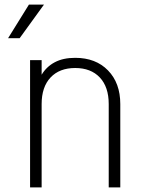

<svg xmlns="http://www.w3.org/2000/svg" viewBox="-20 -810 640 830"><path d="M110 0V-550H160V-487Q181 -522 217 -541Q253 -560 305 -560Q394 -560 447 -505.5Q500 -451 500 -360V0H450V-360Q450 -434 411.5 -475Q373 -516 305 -516Q237 -516 198.5 -475Q160 -434 160 -360V0ZM15 -645 105 -790H170L65 -645Z"/></svg>

Font: Tiny Thin
Style: Regular
Weight: 100
Monospace: yes
Designer: Philipp Nurullin, Konstantin Bulenkov
Foundry: JetBrains
Version: Version 2.251; ttfautohint (v1.8.4.7-5d5b)